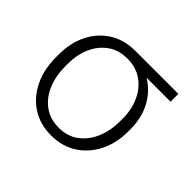

<svg xmlns="http://www.w3.org/2000/svg" viewBox="-130 -692 866 866"><g transform="rotate(45 303.0 -258.5)"><path d="M285.2 10.3Q214.4 10.3 161.9 -23.7Q109.4 -57.6 80.3 -117.7Q51.3 -177.7 51.3 -255.9V-272Q51.3 -346.7 80.1 -404.5Q108.9 -462.4 161.4 -495.4Q213.9 -528.3 284.2 -528.3H558.6V-478.5H405.8Q459 -445.8 488.8 -390.4Q518.6 -335 518.6 -263.7V-247.6Q518.6 -173.8 489.3 -115.5Q460 -57.1 407.5 -23.4Q355 10.3 285.2 10.3ZM285.2 -38.6Q339.8 -38.6 378.9 -67.4Q418 -96.2 439 -145.3Q460 -194.3 460 -255.9V-272Q460 -329.6 438.7 -376.5Q417.5 -423.3 378.2 -450.9Q338.9 -478.5 283.7 -478.5Q229 -478.5 190.2 -450.9Q151.4 -423.3 130.6 -376.5Q109.9 -329.6 109.9 -272V-255.9Q109.9 -194.3 130.6 -145Q151.4 -95.7 190.7 -67.1Q230 -38.6 285.2 -38.6Z"/></g></svg>

Font: Roboto Slab LO Light
Style: Regular
Weight: 300
Designer: Google
Version: Version 2.000